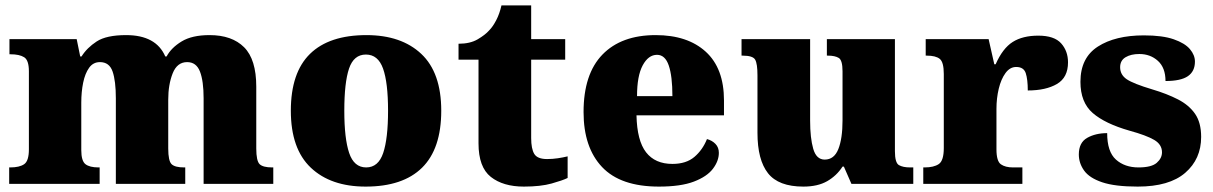

<svg xmlns="http://www.w3.org/2000/svg" viewBox="-20 -681 4492 711"><path d="M14 0V-61H18Q52 -61 69.5 -73Q87 -85 87 -128V-417Q87 -458 69.5 -469Q52 -480 19 -480H15V-536H264L277 -472H282Q302 -504 338 -527.5Q374 -551 447 -551Q558 -551 592 -472H597Q614 -504 652.5 -527.5Q691 -551 756 -551Q839 -551 884 -506Q929 -461 929 -360V-131Q929 -85 941.5 -73Q954 -61 988 -61H992V0H734V-317Q734 -381 720.5 -416Q707 -451 673 -451Q636 -451 619.5 -409.5Q603 -368 603 -312V-131Q603 -85 615.5 -73Q628 -61 662 -61H666V0H409V-317Q409 -381 397 -416Q385 -451 350 -451Q325 -451 310 -430Q295 -409 288 -375Q281 -341 281 -301V-125Q281 -85 296.5 -73Q312 -61 345 -61H349V0Z M1334 10Q1205 10 1131 -60Q1057 -130 1057 -271Q1057 -412 1128 -481.5Q1199 -551 1337 -551Q1466 -551 1540 -481.5Q1614 -412 1614 -271Q1614 -130 1543 -60Q1472 10 1334 10ZM1336 -61Q1381 -61 1399 -114.5Q1417 -168 1417 -271Q1417 -375 1398.5 -427Q1380 -479 1335 -479Q1290 -479 1272.5 -427Q1255 -375 1255 -271Q1255 -168 1273 -114.5Q1291 -61 1336 -61Z M1920 10Q1843 10 1797.5 -26Q1752 -62 1752 -150V-460H1678V-519Q1721 -519 1749 -535.5Q1777 -552 1791 -568Q1805 -582 1817.5 -606Q1830 -630 1837 -661H1947V-536H2073V-460H1947V-170Q1947 -130 1958.5 -111Q1970 -92 2006 -92Q2026 -92 2046 -95Q2066 -98 2082 -102V-22Q2064 -13 2023 -1.5Q1982 10 1920 10Z M2420 10Q2278 10 2209.5 -62.5Q2141 -135 2141 -266Q2141 -407 2211 -479Q2281 -551 2408 -551Q2526 -551 2593.5 -489.5Q2661 -428 2661 -309V-254H2337Q2339 -160 2372.5 -117Q2406 -74 2470 -74Q2521 -74 2551.5 -100Q2582 -126 2598 -166Q2617 -161 2629.5 -148Q2642 -135 2642 -115Q2642 -85 2620 -56Q2598 -27 2549.5 -8.5Q2501 10 2420 10ZM2470 -325Q2470 -399 2456.5 -438.5Q2443 -478 2413 -478Q2381 -478 2360 -439Q2339 -400 2339 -325Z M2955 10Q2863 10 2824 -39.5Q2785 -89 2785 -189V-402Q2785 -445 2776.5 -460Q2768 -475 2730 -475H2726V-536H2980V-234Q2980 -170 2991.5 -130Q3003 -90 3034 -90Q3069 -90 3084.5 -129Q3100 -168 3100 -235V-417Q3100 -458 3086 -466.5Q3072 -475 3046 -475H3042V-536H3294V-121Q3294 -78 3309 -69.5Q3324 -61 3350 -61H3362V0H3133L3105 -64H3100Q3078 -30 3043 -10Q3008 10 2955 10Z M3399 0V-61H3404Q3438 -61 3456.5 -73.5Q3475 -86 3475 -133V-407Q3475 -451 3460 -463Q3445 -475 3412 -475H3408V-536H3641L3662 -443H3667Q3693 -502 3730 -525.5Q3767 -549 3825 -549Q3884 -549 3909.5 -520.5Q3935 -492 3935 -450Q3935 -394 3894 -370Q3853 -346 3786 -346Q3786 -387 3778.5 -410Q3771 -433 3743 -433Q3720 -433 3703.5 -410.5Q3687 -388 3678.5 -352.5Q3670 -317 3670 -278V-128Q3670 -84 3686.5 -72.5Q3703 -61 3731 -61H3766V0Z M4193 10Q4109 10 4061.5 -6Q4014 -22 3994.5 -49.5Q3975 -77 3975 -109Q3975 -153 4006 -170.5Q4037 -188 4080 -188Q4080 -119 4112.5 -90Q4145 -61 4196 -61Q4244 -61 4263.5 -78Q4283 -95 4283 -117Q4283 -146 4254 -163Q4225 -180 4163 -197Q4072 -223 4026.5 -262.5Q3981 -302 3981 -378Q3981 -467 4045.5 -508.5Q4110 -550 4216 -550Q4285 -550 4326.5 -535.5Q4368 -521 4386.5 -499Q4405 -477 4405 -453Q4405 -417 4379 -399Q4353 -381 4296 -381Q4296 -430 4268 -455.5Q4240 -481 4199 -481Q4168 -481 4148 -469Q4128 -457 4128 -432Q4128 -404 4152.5 -387.5Q4177 -371 4247 -350Q4301 -334 4342 -313Q4383 -292 4405.5 -259.5Q4428 -227 4428 -174Q4428 -92 4369 -41Q4310 10 4193 10Z"/></svg>

Font: Noto Serif Tamil Black
Style: Italic
Weight: 900
Italic angle: -12°
Designer: Indian Type Foundry, Tom Grace, and the Monotype Design Team
Foundry: Monotype Imaging Inc.
Version: Version 2.003; ttfautohint (v1.8.4.7-5d5b)